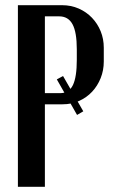

<svg xmlns="http://www.w3.org/2000/svg" viewBox="-20 -720 441 740"><path d="M219 -700Q254 -700 283.5 -687Q313 -674 334.5 -651.5Q356 -629 368 -599.5Q380 -570 380 -536V-483Q380 -449 368 -419Q356 -389 335 -366.5Q314 -344 285 -331Q256 -318 221 -318H153V0H49V-700ZM276 -530Q276 -596 259.5 -626.5Q243 -657 208 -657H153V-361H212Q246 -361 261 -392Q276 -423 276 -489ZM223 -427 301 -291 277 -277 199 -414Z"/></svg>

Font: Moniqa Paragraph
Style: Bold
Weight: 700
Designer: Rajesh Rajput
Foundry: Rajesh Rajput
Version: Version 1.000